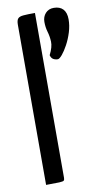

<svg xmlns="http://www.w3.org/2000/svg" viewBox="-86 -784 438 824"><g transform="rotate(-10 133.5 -371.5)"><path d="M46 0V-698Q46 -717 52.6 -724.5Q59.1 -732.1 76.9 -733.5Q94.7 -735 127 -735V-16.5Q127 -8.2 123.7 -4.9Q120.3 -1.6 103.4 -0.8Q86.5 0 46 0ZM189.5 -522.4Q178.3 -522.4 169.8 -527.4Q161.3 -532.3 157.7 -545.4Q174.7 -578.8 173.6 -602.2Q172.5 -625.7 166.3 -646.2Q160.2 -666.7 160.2 -690.3Q160.2 -712.3 173.8 -727.5Q187.4 -742.6 209.8 -742.6Q236.3 -742.6 250.4 -727.5Q264.5 -712.3 264.5 -683Q264.5 -655.9 255.7 -627.4Q246.8 -598.9 233.9 -575.2Q221.1 -551.6 208.8 -537Q196.4 -522.4 189.5 -522.4Z"/></g></svg>

Font: Yanone Kaffeesatz ExtraLight
Style: Regular
Weight: 200
Designer: Yanone (Cyrillic: Daniel Pouzeot, Huerta Tipografica, and Cyreal)
Foundry: Yanone
Version: Version 2.003